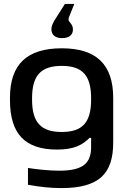

<svg xmlns="http://www.w3.org/2000/svg" viewBox="-20 -756 642 982"><path d="M31 -256V-244C31 -69 110 9 272 9C361 9 403 -16 438 -51H446V-4C446 79 404 117 283 117C235 117 172 111 123 103V189C185 200 238 206 293 206C487 206 559 133 559 -28V-255C559 -426 473 -509 296 -509C118 -509 31 -427 31 -256ZM144 -247V-253C144 -370 189 -419 296 -419C402 -419 446 -370 446 -253V-247C446 -130 402 -81 296 -81C189 -81 144 -130 144 -247ZM243 -605C243 -578 263 -561 297 -561C334 -561 353 -578 353 -605C353 -641 323 -641 332 -666L360 -736H312L257 -649C247 -631 243 -619 243 -607Z"/></svg>

Font: LT Wave Medium
Style: Regular
Weight: 500
Designer: Daniel Lyons
Version: Version 2.5 (Glyphs App)